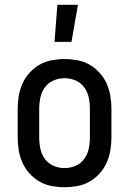

<svg xmlns="http://www.w3.org/2000/svg" viewBox="-20 -775 540 803"><path d="M250 8Q223 8 196 3Q169 -2 145.5 -15.5Q122 -29 103.5 -49.5Q85 -70 74 -94.5Q63 -119 58.5 -146Q54 -173 54 -200V-320Q54 -347 58.5 -374Q63 -401 74 -425.5Q85 -450 103.5 -470.5Q122 -491 145.5 -504.5Q169 -518 196 -523Q223 -528 250 -528Q277 -528 304 -523Q331 -518 354.5 -504.5Q378 -491 396.5 -470.5Q415 -450 426 -425.5Q437 -401 441.5 -374Q446 -347 446 -320V-200Q446 -173 441.5 -146Q437 -119 426 -94.5Q415 -70 396.5 -49.5Q378 -29 354.5 -15.5Q331 -2 304 3Q277 8 250 8ZM250 -72Q274 -72 296 -81.5Q318 -91 332 -110Q346 -129 351 -152.5Q356 -176 356 -200V-320Q356 -344 351 -367.5Q346 -391 332 -410Q318 -429 296 -438.5Q274 -448 250 -448Q226 -448 204 -438.5Q182 -429 168 -410Q154 -391 149 -367.5Q144 -344 144 -320V-200Q144 -176 149 -152.5Q154 -129 168 -110Q182 -91 204 -81.5Q226 -72 250 -72ZM208 -600 220 -755H306L279 -600Z"/></svg>

Font: Iosevka Fixed Medium
Style: Regular
Weight: 500
Monospace: yes
Designer: Belleve Invis
Foundry: Belleve Invis
Version: Version 32.3.0